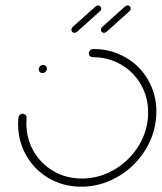

<svg xmlns="http://www.w3.org/2000/svg" viewBox="-20 -703 611 723"><path d="M125.9 -441.5Q125.9 -448.5 130.9 -453.5Q135.9 -458.5 142.6 -458.5Q148.5 -458.5 152.6 -454.4Q156.7 -450.4 156.7 -444.4Q156.7 -437.8 151.5 -432.8Q146.3 -427.8 139.6 -427.8Q133.7 -427.8 129.8 -431.7Q125.9 -435.6 125.9 -441.5ZM314.4 -501.9Q314.4 -508.5 319.4 -513.5Q324.4 -518.5 331.1 -518.5Q397.8 -518.5 452.2 -487.2Q506.7 -455.9 537.8 -401.9Q568.9 -347.8 568.9 -282.2Q568.9 -271.1 567.8 -259.3Q561.5 -188.9 521.5 -129.3Q481.5 -69.6 418.9 -34.8Q356.3 0 285.9 0Q219.3 0 164.8 -31.3Q110.4 -62.6 79.3 -116.7Q48.1 -170.7 48.1 -236.3Q48.1 -247.8 49.3 -259.3Q49.6 -265.6 54.4 -270.2Q59.3 -274.8 65.6 -274.8Q71.9 -274.8 76.1 -270.2Q80.4 -265.6 80 -259.3Q79.3 -252.2 79.3 -238.9Q79.3 -181.1 106.7 -133.5Q134.1 -85.9 181.9 -58.3Q229.6 -30.7 288.1 -30.7Q350.4 -30.7 405.6 -61.5Q460.7 -92.2 496.1 -144.6Q531.5 -197 537 -259.3Q537.8 -265.9 537.8 -279.6Q537.8 -337.4 510.4 -385Q483 -432.6 435.2 -460.2Q387.4 -487.8 328.5 -487.8Q322.6 -487.8 318.5 -491.9Q314.4 -495.9 314.4 -501.9ZM349.3 -682.6Q354.1 -682.6 357.6 -679.3Q361.1 -675.9 361.1 -671.1Q361.1 -664.8 356.3 -660.7L270 -583.3Q265.2 -579.3 260.4 -579.3Q255.6 -579.3 252.2 -582.6Q248.9 -585.9 248.9 -590.7Q248.9 -596.7 253.3 -601.1L339.6 -678.5Q344.4 -682.6 349.3 -682.6ZM460.4 -682.6Q465.2 -682.6 468.7 -679.3Q472.2 -675.9 472.2 -671.1Q472.2 -664.8 467.4 -660.7L381.1 -583.3Q376.3 -579.3 371.5 -579.3Q366.7 -579.3 363.3 -582.6Q360 -585.9 360 -590.7Q360 -596.7 364.4 -601.1L450.7 -678.5Q455.6 -682.6 460.4 -682.6Z"/></svg>

Font: 26F Galaxy Sans Ultra Light
Style: Italic
Weight: 200
Italic angle: -5°
Designer: C₂₉H₂₅N₃O₅
Version: Version 1.200